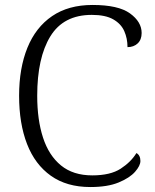

<svg xmlns="http://www.w3.org/2000/svg" viewBox="-20 -744 625 774"><path d="M344 10Q249 10 185 -35.5Q121 -81 89 -163.5Q57 -246 57 -358Q57 -469 90.5 -551.5Q124 -634 190 -679Q256 -724 353 -724Q457 -724 504 -690Q551 -656 551 -611Q551 -584 535 -569Q519 -554 494 -554Q494 -589 481 -618.5Q468 -648 436.5 -666Q405 -684 350 -684Q236 -684 183 -597.5Q130 -511 130 -358Q130 -261 153.5 -189Q177 -117 226 -77Q275 -37 352 -37Q425 -37 466.5 -64Q508 -91 530 -127Q546 -118 546 -95Q546 -76 524.5 -51.5Q503 -27 458.5 -8.5Q414 10 344 10Z"/></svg>

Font: Noto Serif Sinhala Light
Style: Regular
Weight: 300
Designer: Jelle Bosma - Monotype Design Team
Foundry: Monotype Imaging Inc.
Version: Version 2.007; ttfautohint (v1.8.4.7-5d5b)